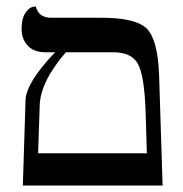

<svg xmlns="http://www.w3.org/2000/svg" viewBox="-20 -575 567 595"><path d="M184.1 -413.1Q104 -320.3 103 -246.1L98.1 -100.1H435.1L431.2 -231Q427.2 -341.8 407.2 -377.4Q387.2 -413.1 330.1 -413.1ZM50.8 0 59.1 -263.2Q60.1 -318.4 150.9 -413.1H120.1Q85 -413.1 65.9 -433.6Q46.9 -454.1 46.9 -485.8Q46.9 -516.6 57.9 -533.7Q68.8 -550.8 80.1 -553.2L90.8 -555.2Q99.6 -520 138.2 -520H293.9Q401.9 -520 435.5 -485.6Q469.2 -451.2 473.1 -340.8L483.9 0Z"/></svg>

Font: Linux Libertine Capitals
Style: Small Caps
Weight: 400
Designer: Philipp H. Poll
Foundry: Philipp H. Poll
Version: Version 5.1.3